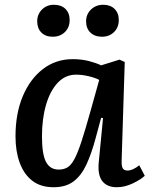

<svg xmlns="http://www.w3.org/2000/svg" viewBox="-20 -771 631 805"><path d="M490 -99Q489 -75 494.5 -65.5Q500 -56 515 -56Q536 -56 564 -78L587 -34Q570 -18 536.5 -2Q503 14 470 14Q429 14 409 -11.5Q389 -37 394 -90L412 -276L404 -277L381 -192Q364 -128 342.5 -81.5Q321 -35 288.5 -10.5Q256 14 205 14Q150 14 115 -13.5Q80 -41 62.5 -89Q45 -137 45 -199Q45 -295 75.5 -367.5Q106 -440 160 -481.5Q214 -523 285 -523Q323 -523 354.5 -514.5Q386 -506 404 -497L481 -521L503 -511ZM226 -60Q247 -60 262.5 -69Q278 -78 292 -104Q306 -130 322 -179Q338 -228 360 -307L396 -436Q379 -445 351.5 -451.5Q324 -458 299 -458Q254 -458 222 -424Q190 -390 173 -331.5Q156 -273 156 -199Q156 -124 173 -92Q190 -60 226 -60ZM341 -682Q341 -711 361.5 -731Q382 -751 413 -751Q443 -751 460.5 -733.5Q478 -716 478 -687Q478 -656 458 -636.5Q438 -617 408 -617Q377 -617 359 -634.5Q341 -652 341 -682ZM136 -682Q136 -711 156 -731Q176 -751 206 -751Q237 -751 254.5 -733.5Q272 -716 272 -687Q272 -656 252 -636.5Q232 -617 201 -617Q171 -617 153.5 -634.5Q136 -652 136 -682Z"/></svg>

Font: Literata 12pt Medium
Style: Italic
Weight: 500
Italic angle: -2°
Designer: Latin by Veronika Burian and Jose Scaglione. Greek by Irene Vlachou. Cyrillic by Vera Evstafieva
Foundry: TypeTogether
Version: Version 3.002